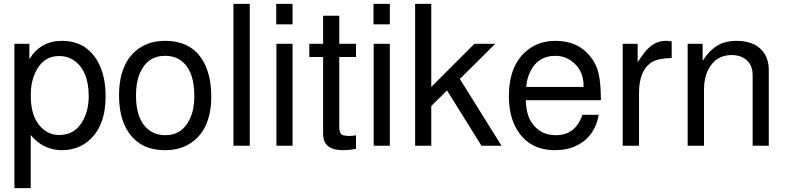

<svg xmlns="http://www.w3.org/2000/svg" viewBox="-20 -749 4041 987"><path d="M54 218V-524H131V-445Q189 -539 298 -539Q425 -539 485 -428Q523 -357 523 -253Q523 -99 434 -24Q396 8 343 19Q324 23 299 23Q202 23 138 -55V218ZM284 -461Q201 -461 162 -377Q138 -327 138 -258Q138 -133 207 -81Q241 -55 284 -55Q369 -55 409 -134Q436 -185 436 -255Q436 -382 365 -435Q330 -461 284 -461Z M828 -539Q980 -539 1037 -410Q1066 -344 1066 -254Q1066 -86 964 -16Q908 23 829 23Q685 23 625 -96Q592 -162 592 -258Q592 -431 697 -502Q752 -539 828 -539ZM829 -462Q736 -462 698 -370Q679 -325 679 -258Q679 -121 757 -73Q788 -54 829 -54Q919 -54 958 -142Q979 -188 979 -255Q979 -400 897 -446Q868 -462 829 -462Z M1264 -729V0H1180V-729Z M1484 -524V0H1401V-524ZM1484 -729V-624H1400V-729Z M1810 -524V-456H1724V-97Q1724 -59 1746 -53L1770 -50Q1797 -50 1810 -54V16Q1790 20 1773 21.5Q1756 23 1742 23Q1652 23 1642 -44L1641 -60V-456H1570V-524H1641V-668H1724V-524Z M1984 -524V0H1901V-524ZM1984 -729V-624H1900V-729Z M2197 -729V-302L2419 -524H2526L2344 -343L2558 0H2455L2278 -284L2197 -204V0H2114V-729Z M2683 -234Q2685 -162 2711 -122Q2755 -54 2837 -54Q2939 -54 2974 -159H3058Q3036 -39 2932 5Q2888 23 2834 23Q2698 23 2635 -87Q2596 -154 2596 -255Q2596 -414 2690 -490Q2749 -539 2836 -539Q2952 -539 3016 -457Q3026 -444 3034 -430.5Q3042 -417 3048 -401Q3069 -347 3069 -234ZM2979 -302 2980 -308Q2980 -388 2921 -433Q2883 -462 2835 -462Q2749 -462 2709 -387Q2689 -351 2685 -302Z M3181 -524H3258V-429Q3285 -471 3307 -495Q3349 -539 3401 -539H3412L3433 -536V-451Q3361 -449 3330 -429L3326 -427L3324 -425Q3265 -381 3265 -272V0H3181Z M3515 -524H3592V-436Q3646 -522 3722 -535Q3732 -537 3743 -538Q3754 -539 3766 -539Q3870 -539 3912 -470Q3930 -440 3932 -396V0H3849V-363Q3849 -432 3791 -457Q3768 -466 3741 -466Q3658 -466 3620 -389Q3599 -347 3599 -289V0H3515Z"/></svg>

Font: Ekushey Lal Sabuj Normal
Style: Regular
Weight: 400
Designer: Al Mamun Sumon
Foundry: Al Mamun Sumon
Version: Version 1.0